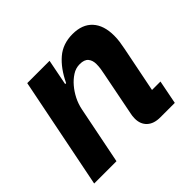

<svg xmlns="http://www.w3.org/2000/svg" viewBox="-132 -695 852 852"><g transform="rotate(-45 294.0 -268.5)"><path d="M154 0H14L119 -525H259L235 -403H241Q271 -466 312.5 -501.5Q354 -537 415 -537Q476 -537 508.5 -501.5Q541 -466 541 -401Q541 -382 538.5 -364.5Q536 -347 532 -327L489 -112H542L520 0H429Q389 0 367 -20.5Q345 -41 345 -76Q345 -85 346 -92.5Q347 -100 348 -104L389 -312Q392 -326 394 -339.5Q396 -353 396 -368Q396 -391 384 -405.5Q372 -420 343 -420Q318 -420 296.5 -406Q275 -392 258 -372Q240 -351 227 -325.5Q214 -300 208 -270Z"/></g></svg>

Font: IBM Plex Sans Var
Style: Italic
Weight: 400
Italic angle: -11.31°
Designer: Mike Abbink, Paul van der Laan, Pieter van Rosmalen
Foundry: Bold Monday
Version: Version 1.001